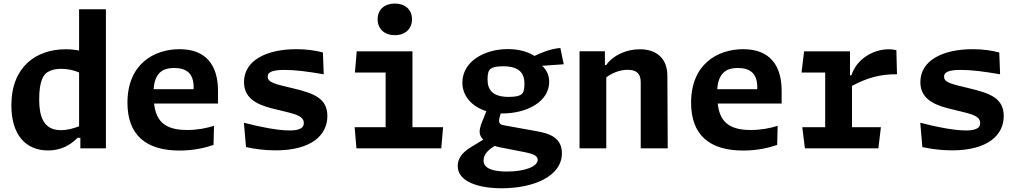

<svg xmlns="http://www.w3.org/2000/svg" viewBox="-20 -816 5620 1056"><path d="M42.5 -236.5C42.5 -74.5 121.5 11.5 244.5 11.5C314 11.5 365.5 -16.5 406.5 -58H422V0H562.5V-765H415V-538C391.5 -542.5 367 -545 341.5 -545C180.5 -545 42.5 -450.5 42.5 -236.5ZM195.5 -270.5C195.5 -370.5 219 -405 241 -419C263.5 -432.5 287 -437.5 316.5 -437.5C351.5 -437.5 383.5 -430.5 415 -417.5V-121C379.5 -108 346 -100 315 -100C213 -100 195.5 -186 195.5 -270.5Z M864 -421C877.5 -432 899 -442 938.5 -442C1007.5 -442 1045 -410.5 1045 -336C1045 -332.5 1045 -329 1044.5 -325.5H825C828 -381 848 -407.5 864 -421ZM681 -251C681 -75 781 12 967.5 12C1045 12 1109 -3 1154.5 -19L1157 -124C1118.5 -111.5 1066 -101 1008.5 -101C878 -101 837.5 -158 827.5 -246.5H1179V-316C1179 -456 1114.5 -545.5 967.5 -545.5C828 -545.5 681 -464.5 681 -251Z M1610 -545.5C1447.5 -545.5 1322 -485 1322 -364.5C1322 -280 1385.5 -243.5 1471 -221C1579.5 -192.5 1651 -187 1651 -139.5C1651 -128.5 1647 -120 1641 -114.5C1632 -107 1615 -98.5 1572 -98.5C1509 -98.5 1410 -117.5 1321.5 -141L1333 -7C1375.5 2 1430 11 1496 11C1691.5 11 1780.5 -72 1780.5 -177.5C1780.5 -278 1702 -303.5 1590.5 -330.5C1493 -353.5 1452.5 -362.5 1452.5 -393.5C1452.5 -403.5 1455 -410 1462 -415.5C1471 -423 1491.5 -431.5 1542.5 -431.5C1606 -431.5 1669 -423 1760.5 -407.5L1756 -527.5C1713.5 -538.5 1666 -545.5 1610 -545.5Z M1942 -533.5 1932 -417H2101V-116.5H1930.5L1940.5 0H2407L2417 -116.5H2248.5V-533.5ZM2057 -710C2057 -656.5 2095 -622.5 2151.5 -622.5C2208 -622.5 2246 -656.5 2246 -710C2246 -763.5 2208 -796.5 2151.5 -796.5C2095 -796.5 2057 -763.5 2057 -710Z M2742.5 -192C2879.5 -192 3000.5 -257.5 3000.5 -366C3000.5 -407 2982.5 -435 2961.5 -454L3080.5 -462.5L3062 -552C3009.5 -548.5 2953.5 -525 2920 -508.5C2882 -532 2832 -546 2773.5 -546C2643.5 -546 2523 -478 2523 -360.5C2523 -290 2574 -229.5 2655 -204.5L2639.5 -165.5C2629 -140.5 2618 -115 2618 -90.5C2618 -75 2625 -60.5 2638 -48L2569 -6C2519.5 24 2497.5 58.5 2497.5 97C2497.5 183.5 2611.5 219.5 2739.5 219.5C2910.5 219.5 3070.5 156 3070.5 26.5C3070.5 -68.5 2984.5 -84.5 2928 -95L2756.5 -126C2737 -129.5 2718.5 -132 2727 -168L2734 -192ZM2639.5 67C2639.5 29 2671 5 2700.5 -13.5C2709.5 -10.5 2719 -8 2729 -6L2856.5 19C2908 29 2937.5 38.5 2937.5 63C2937.5 98 2871.5 127.5 2768 127.5C2699.5 127.5 2639.5 114 2639.5 67ZM2661.5 -379.5C2661.5 -414 2667.5 -428.5 2677.5 -437C2688 -445 2706.5 -451.5 2747.5 -451.5C2841 -451.5 2864.5 -408.5 2864.5 -355C2864.5 -320.5 2858.5 -306 2848.5 -297.5C2838 -289.5 2819.5 -283 2778.5 -283C2684.5 -283 2661.5 -326 2661.5 -379.5Z M3652.5 0 3650.5 -401.5C3650 -490.5 3595 -545 3499.5 -545C3423.5 -545 3351 -511.5 3314 -458H3307V-534H3167.5V0H3314.5V-390.5C3347.5 -414.5 3387 -432 3432 -432C3477.5 -432 3504 -414.5 3504 -364V0Z M3964 -421C3977.5 -432 3999 -442 4038.5 -442C4107.5 -442 4145 -410.5 4145 -336C4145 -332.5 4145 -329 4144.5 -325.5H3925C3928 -381 3948 -407.5 3964 -421ZM3781 -251C3781 -75 3881 12 4067.5 12C4145 12 4209 -3 4254.5 -19L4257 -124C4218.5 -111.5 4166 -101 4108.5 -101C3978 -101 3937.5 -158 3927.5 -246.5H4279V-316C4279 -456 4214.5 -545.5 4067.5 -545.5C3928 -545.5 3781 -464.5 3781 -251Z M4655 -533.5H4402.5L4388.5 -417H4518.5V-116.5H4392.5L4407 0H4811L4825 -116.5H4666V-343.5C4744.5 -386 4821 -409 4913.5 -407.5L4910 -540C4896 -543.5 4882.5 -545 4868.5 -545C4780 -545 4690 -489 4663 -402H4655Z M5330 -545.5C5167.5 -545.5 5042 -485 5042 -364.5C5042 -280 5105.5 -243.5 5191 -221C5299.5 -192.5 5371 -187 5371 -139.5C5371 -128.5 5367 -120 5361 -114.5C5352 -107 5335 -98.5 5292 -98.5C5229 -98.5 5130 -117.5 5041.5 -141L5053 -7C5095.5 2 5150 11 5216 11C5411.5 11 5500.5 -72 5500.5 -177.5C5500.5 -278 5422 -303.5 5310.5 -330.5C5213 -353.5 5172.5 -362.5 5172.5 -393.5C5172.5 -403.5 5175 -410 5182 -415.5C5191 -423 5211.5 -431.5 5262.5 -431.5C5326 -431.5 5389 -423 5480.5 -407.5L5476 -527.5C5433.5 -538.5 5386 -545.5 5330 -545.5Z"/></svg>

Font: Monaspace Argon
Style: Bold
Weight: 700
Designer: Riley Cran & the Lettermatic Team
Foundry: Lettermatic
Version: Version 1.000 (Monaspace Argon)